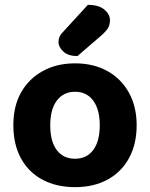

<svg xmlns="http://www.w3.org/2000/svg" viewBox="-20 -756 618 791"><path d="M543 -240Q543 -162 511.5 -104.5Q480 -47 423 -16Q366 15 289 15Q213 15 155.5 -15.5Q98 -46 66.5 -103.5Q35 -161 35 -240Q35 -319 67 -375.5Q99 -432 156.5 -463.5Q214 -495 289 -495Q365 -495 422 -463.5Q479 -432 511 -374.5Q543 -317 543 -240ZM289 -378Q242 -378 214.5 -342Q187 -306 187 -240Q187 -173 214 -137.5Q241 -102 289 -102Q337 -102 364 -138Q391 -174 391 -240Q391 -305 364 -341.5Q337 -378 289 -378ZM242 -627 342 -736Q387 -736 410 -716.5Q433 -697 433 -673Q433 -652 423.5 -638Q414 -624 393 -606L299 -525Q261 -525 241 -543.5Q221 -562 221 -583Q221 -595 225.5 -605Q230 -615 242 -627Z"/></svg>

Font: Baloo Bhaijaan 2
Style: Bold
Weight: 700
Designer: Sanskriti Dholi, Noopur Datye and Ek Type
Foundry: Ek Type
Version: Version 1.701